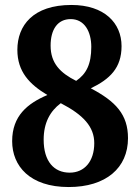

<svg xmlns="http://www.w3.org/2000/svg" viewBox="-20 -744 565 774"><path d="M257 10C407 10 496 -67 496 -187C496 -282 447 -335 346 -388C423 -425 470 -470 470 -558C470 -651 401 -724 268 -724C113 -724 50 -641 50 -543C50 -455 99 -404 171 -361C91 -327 29 -277 29 -175C29 -75 100 10 257 10ZM287 -418C223 -450 184 -489 184 -560C184 -625 212 -667 265 -667C321 -667 348 -616 348 -555C348 -485 328 -446 287 -418ZM261 -48C198 -48 156 -93 156 -181C156 -249 182 -296 225 -328C316 -281 360 -233 360 -167C360 -93 320 -48 261 -48Z"/></svg>

Font: Noto Serif Georgian SemiCondensed Bold
Style: Regular
Weight: 700
Width: 4
Designer: Monotype Design Team, Akaki Razmadze
Foundry: Google LLC
Version: Version 2.003